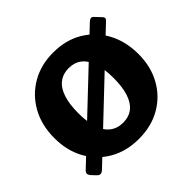

<svg xmlns="http://www.w3.org/2000/svg" viewBox="-135 -698 867 867"><g transform="rotate(-45 298.0 -265.0)"><path d="M81.6 -9.7Q71.9 -0.7 63.5 -0.4Q55.1 0 46.4 -9.7L29.7 -27.4Q12.9 -45.7 27.1 -59.2L515.6 -521.1Q531.7 -535.9 542.6 -524.7L570.5 -495.3Q582.2 -483 569.8 -472.1ZM298.4 10Q219 10 158.7 -24.9Q98.3 -59.7 64.4 -121.2Q30.5 -182.7 30.5 -262Q30.5 -345.4 65.6 -407.9Q100.7 -470.4 161.4 -505.2Q222.1 -540 299.4 -540Q380.3 -540 440.3 -504.3Q500.4 -468.6 534.1 -406.1Q567.8 -343.6 567.8 -262.6Q567.8 -183 533.7 -121.5Q499.7 -60 439.1 -25Q378.6 10 298.4 10ZM299.7 -92.1Q336.8 -92.1 361.7 -111.7Q386.6 -131.2 399.2 -169.9Q411.8 -208.7 411.8 -265.4Q411.8 -323.6 399 -362.5Q386.3 -401.4 361.2 -421.1Q336.2 -440.7 299.4 -440.7Q263.4 -440.7 237.8 -421.1Q212.3 -401.4 199.4 -362.5Q186.5 -323.6 186.5 -265.4Q186.5 -208.3 199.4 -169.7Q212.3 -131.2 237.8 -111.7Q263.4 -92.1 299.7 -92.1Z"/></g></svg>

Font: Libre Franklin Thin
Style: Regular
Weight: 100
Designer: Pablo Impallari, Rodrigo Fuenzalida, Nhung Nguyen
Foundry: Impallari Type
Version: Version 3.000